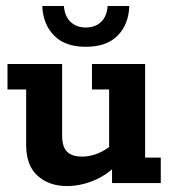

<svg xmlns="http://www.w3.org/2000/svg" viewBox="-20 -615 585 645"><path d="M204.3 10Q145.3 10 106.6 -24.3Q67.8 -58.5 67.8 -129.3V-314.5H5.2V-400H188.7V-160.2Q188.7 -122.3 205 -105.6Q221.4 -88.9 256.2 -88.9Q282.9 -88.9 310.8 -100.4Q338.7 -111.8 365 -137L346.6 -103V-314.5H289V-400H467.5V-85.5H520.1V0H356.4V-62.6L376.9 -65Q338.6 -26.3 294.1 -8.1Q249.6 10 204.3 10ZM268.1 -457.8Q198.4 -457.8 161.5 -495.7Q124.5 -533.7 122 -594.8H194.7Q197.4 -559.8 217.4 -541.2Q237.4 -522.6 268.1 -522.6Q299.6 -522.6 319.4 -541.2Q339.1 -559.8 341.6 -594.8H414.3Q412.5 -533.7 375.5 -495.7Q338.6 -457.8 268.1 -457.8Z"/></svg>

Font: Rokkitt SemiBold
Style: Regular
Weight: 600
Designer: Vernon Adams
Foundry: Vernon Adams
Version: Version 3.103